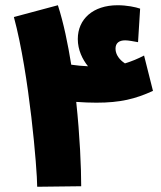

<svg xmlns="http://www.w3.org/2000/svg" viewBox="-20 -711 615 733"><path d="M290 0C290 -71 285 -191 271 -322C301 -320 321 -319 348 -319C439 -319 496 -333 564 -364L530 -499C505 -486 483 -477 457 -469C437 -482 421 -502 421 -525C421 -547 435 -557 458 -557C470 -557 491 -553 507 -550L515 -678C498 -684 464 -691 429 -691C335 -691 277 -638 277 -562C277 -520 295 -484 316 -458C293 -459 273 -461 252 -464C239 -544 223 -623 201 -691L33 -646C92 -428 122 -63 122 2Z"/></svg>

Font: Noto Sans Arabic UI SmCn Bk
Style: Regular
Weight: 900
Width: 4
Designer: Monotype Design Team, Nadine Chahine and Nizar Qandah
Foundry: Monotype Imaging Inc.
Version: Version 2.010